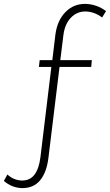

<svg xmlns="http://www.w3.org/2000/svg" viewBox="-147 -772 565 987"><path d="M295 -713Q249 -714 217.5 -681Q186 -648 179 -592L163 -463H325L322 -428H159L102 39Q93 114 59 155Q25 196 -35 195Q-87 193 -127 158L-109 125Q-78 154 -36 156Q7 157 30.5 125.5Q54 94 61 35L117 -428H53L57 -463H122L138 -596Q148 -668 190 -710.5Q232 -753 293 -752Q351 -750 398 -715L378 -682Q340 -711 295 -713Z"/></svg>

Font: Montserrat Ultra Light
Style: Regular
Weight: 200
Designer: Julieta Ulanovsky
Foundry: Julieta Ulanovsky
Version: Version 3.100;PS 003.100;hotconv 1.0.88;makeotf.lib2.5.64775